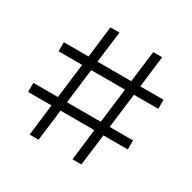

<svg xmlns="http://www.w3.org/2000/svg" viewBox="-156 -854 1007 1009"><g transform="rotate(30 348.0 -350.0)"><path d="M438 -245H233L259 -455H464ZM204 -455 178 -245H29V-190H171L148 0H202L226 -190H431L408 0H462L486 -190H634V-245H492L518 -455H666V-510H525L548 -700H494L470 -510H265L289 -700H234L211 -510H61V-455Z"/></g></svg>

Font: Montserrat Z
Style: Regular
Weight: 400
Designer: Julieta Ulanovsky
Foundry: Julieta Ulanovsky
Version: Version 8.000